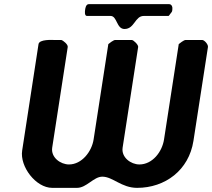

<svg xmlns="http://www.w3.org/2000/svg" viewBox="-20 -900 1024 927"><path d="M843 -687 772 -227C763 -167 716 -106 653 -106C612 -106 565 -140 572 -187L647 -673C649 -683 625 -707 616 -707H536C528 -707 506 -690 503 -687L432 -227C423 -168 375 -106 313 -106C272 -106 225 -140 232 -187L307 -673C309 -685 286 -704 276 -707H239C232 -707 170 -711 166 -687L87 -173C75 -96 153 7 232 7H352C398 7 432 -47 474 -47C525 -47 566 7 642 7C777 7 892 -78 914 -220L984 -673C986 -685 967 -707 956 -707H876C868 -707 846 -690 843 -687ZM391 -853C390 -846 387 -823 400 -823H514C546 -823 542 -760 581 -760C630 -760 631 -823 674 -823H794C794 -823 801 -830 802 -833C811 -844 811 -844 812 -853C814 -865 810 -880 796 -880H409C395 -880 392 -861 391 -853Z"/></svg>

Font: Asimov Print
Style: CIt
Weight: 500
Designer: Google
Version: Version 2.000980: 2014